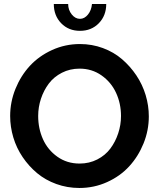

<svg xmlns="http://www.w3.org/2000/svg" viewBox="-20 -935 796 960"><path d="M439.9 -915H511.2Q511.2 -856.9 474.1 -818.8Q437 -780.8 379.9 -780.8Q322.8 -780.8 285.9 -818.8Q249 -856.9 249 -915H320.8Q320.8 -885.3 338.6 -863Q356.4 -840.8 379.9 -840.8Q402.3 -840.8 419.7 -862.1Q437 -883.3 439.9 -915ZM30.8 -355Q30.8 -425.3 57.4 -491Q84 -556.6 129.6 -606Q175.3 -655.3 240.7 -685.1Q306.2 -714.8 379.9 -714.8Q439.9 -714.8 494.6 -694.6Q549.3 -674.3 590.3 -638.9Q631.3 -603.5 661.9 -557.9Q692.4 -512.2 708.3 -459.5Q724.1 -406.7 724.1 -353Q724.1 -283.2 697.8 -218Q671.4 -152.8 626.2 -103.5Q581.1 -54.2 515.9 -24.7Q450.7 4.9 377 4.9Q316.4 4.9 261.7 -14.9Q207 -34.7 165.5 -69.3Q124 -104 93.3 -149.4Q62.5 -194.8 46.6 -247.8Q30.8 -300.8 30.8 -355ZM377.9 -117.2Q426.3 -117.2 466.3 -137.7Q506.3 -158.2 531.7 -192.1Q557.1 -226.1 571 -268.3Q585 -310.5 585 -355Q585 -417.5 560.3 -470.9Q535.6 -524.4 487.5 -558.1Q439.5 -591.8 377.9 -591.8Q329.6 -591.8 289.6 -571.3Q249.5 -550.8 224.1 -517.1Q198.7 -483.4 184.8 -441.4Q170.9 -399.4 170.9 -355Q170.9 -292.5 194.8 -239Q218.8 -185.5 266.8 -151.4Q314.9 -117.2 377.9 -117.2Z"/></svg>

Font: Rawline
Style: Bold
Weight: 700
Designer: Matt McInerney, Pablo Impallari, Rodrigo Fuenzalida
Foundry: Matt McInerney, Pablo Impallari, Rodrigo Fuenzalida
Version: Version 4.020;PS 004.020;hotconv 1.0.88;makeotf.lib2.5.64775